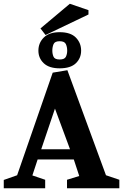

<svg xmlns="http://www.w3.org/2000/svg" viewBox="-30 -1000 654 1020"><path d="M-10 0V-44L61 -69L250 -614L328 -627L533 -69L604 -45V0H326V-45L391 -65L362 -153H170L142 -68L210 -45V0ZM189 -207H342L262 -423ZM287 -637Q231 -637 202.5 -664Q174 -691 174 -731Q174 -772 202.5 -800.5Q231 -829 287 -829Q345 -829 373 -800.5Q401 -772 401 -731Q401 -691 373 -664Q345 -637 287 -637ZM287 -684Q313 -684 320 -698.5Q327 -713 327 -731Q327 -750 320 -765.5Q313 -781 287 -781Q261 -781 254.5 -765.5Q248 -750 248 -731Q248 -713 254.5 -698.5Q261 -684 287 -684ZM212 -814 185 -849 341 -980 440 -946V-923Z"/></svg>

Font: Manuale
Style: Regular
Weight: 400
Designer: Eduardo Tunni / Pablo Cosgaya
Foundry: Eduardo Tunni / Pablo Cosgaya
Version: Version 1.002